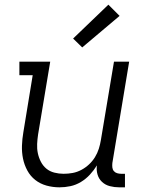

<svg xmlns="http://www.w3.org/2000/svg" viewBox="-20 -794 640 822"><path d="M235 8Q206 8 179 0.5Q152 -7 131 -23.5Q110 -40 97 -64Q84 -88 78.5 -115Q73 -142 74 -170.5Q75 -199 80 -228L120 -472H63V-530H195L143 -218Q140 -198 139 -177.5Q138 -157 142 -138Q146 -119 155 -101.5Q164 -84 178.5 -72Q193 -60 212.5 -55Q232 -50 252 -50Q252 -50 252.5 -50Q253 -50 253 -50Q272 -50 291 -53.5Q310 -57 328 -66.5Q346 -76 361 -90Q376 -104 386.5 -121Q397 -138 403 -157Q409 -176 412 -195L468 -530H533L461 -96Q460 -86 461 -77Q462 -68 467.5 -61.5Q473 -55 481.5 -52.5Q490 -50 499 -50H515V8H490Q470 8 450.5 3Q431 -2 417 -15Q403 -28 397.5 -47Q392 -66 395 -86Q382 -65 365 -46.5Q348 -28 326.5 -15Q305 -2 281.5 3Q258 8 235 8ZM332 -591 293 -629 444 -774 492 -726Z"/></svg>

Font: Iosevka Curly Slab LtEx
Style: Italic
Weight: 300
Width: 7
Italic angle: -9°
Monospace: yes
Designer: Belleve Invis
Foundry: Belleve Invis
Version: Version 11.1.0; ttfautohint (v1.8.3)